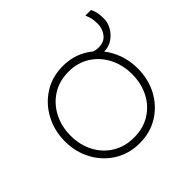

<svg xmlns="http://www.w3.org/2000/svg" viewBox="-138 -627 765 765"><g transform="rotate(-45 244.5 -244.5)"><path d="M235 12Q175 12 128.5 -17Q82 -46 55.5 -95Q29 -144 29 -204Q29 -264 55.5 -313.8Q82 -363.5 128.5 -393Q175 -422.5 235 -422.5Q295 -422.5 341.2 -393Q387.5 -363.5 413.8 -313.8Q440 -264 440 -204Q440 -144 413.8 -95Q387.5 -46 341.2 -17Q295 12 235 12ZM235 -20Q287 -20 326 -44.2Q365 -68.5 386.5 -110.2Q408 -152 408 -204Q408 -256 386.5 -298.2Q365 -340.5 326 -365.5Q287 -390.5 235 -390.5Q183 -390.5 143.8 -365.5Q104.5 -340.5 82.8 -298.2Q61 -256 61 -204Q61 -152 82.8 -110.2Q104.5 -68.5 143.8 -44.2Q183 -20 235 -20ZM392.5 -346.5Q378 -346.5 364.2 -351.2Q350.5 -356 339 -362.5V-390.5Q346.5 -384 360 -378.8Q373.5 -373.5 388.5 -373.5Q421 -373.5 437 -395Q453 -416.5 453 -442.5Q453 -464.5 450 -475.8Q447 -487 441 -501H472.5Q476.5 -494 480.8 -480Q485 -466 485 -440Q485 -417.5 472.8 -396Q460.5 -374.5 439.8 -360.5Q419 -346.5 392.5 -346.5Z"/></g></svg>

Font: League Spartan Thin
Style: Regular
Weight: 100
Foundry: The League of Moveable Type
Version: Version 2.002